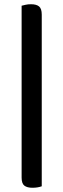

<svg xmlns="http://www.w3.org/2000/svg" viewBox="-20 -702 299 906"><path d="M177 177Q158 184 133 184Q108 184 95 174Q82 164 82 136V-675Q90 -677 101 -679.5Q112 -682 126 -682Q152 -682 164.5 -671.5Q177 -661 177 -633Z"/></svg>

Font: Baloo Chettan 2 Medium
Style: Regular
Weight: 500
Designer: Maithili Shingre, Unnati Kotecha and Ek Type
Foundry: Ek Type
Version: Version 1.640;hotconv 1.0.111;makeotfexe 2.5.65597; ttfautoh